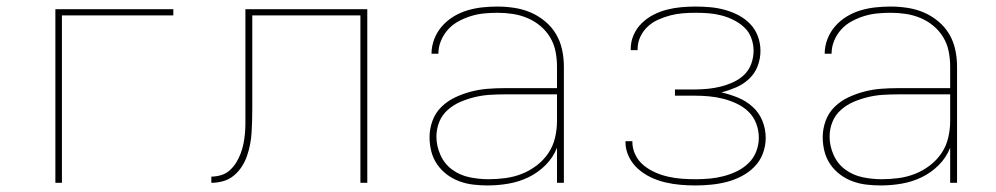

<svg xmlns="http://www.w3.org/2000/svg" viewBox="-20 -558 3040 586"><path d="M149 0V-530H509V-511H169V0Z M625 0V-19Q640 -19 655 -23.5Q670 -28 681.5 -38.5Q693 -49 701 -62Q709 -75 714.5 -89.5Q720 -104 723 -119Q726 -134 727.5 -149.5Q729 -165 729 -180.5Q729 -196 729 -211Q729 -229 729 -247Q729 -265 729 -283V-530H1101V0H1080V-511H750V-283Q750 -270 750 -256Q750 -242 750 -229Q750 -210 749.5 -191.5Q749 -173 748 -155Q747 -137 743.5 -118.5Q740 -100 734 -82.5Q728 -65 718 -49.5Q708 -34 693.5 -22Q679 -10 661 -5Q643 0 625 0Z M1468 8Q1447 8 1425 5.5Q1403 3 1382.5 -4.5Q1362 -12 1344.5 -25Q1327 -38 1314.5 -56Q1302 -74 1296.5 -95.5Q1291 -117 1291 -139Q1291 -165 1300 -189.5Q1309 -214 1327.5 -232Q1346 -250 1369.5 -261Q1393 -272 1418 -278.5Q1443 -285 1468.5 -287Q1494 -289 1520 -289H1680V-355Q1680 -378 1675.5 -401Q1671 -424 1659 -444Q1647 -464 1629 -479Q1611 -494 1589.5 -503Q1568 -512 1545 -515.5Q1522 -519 1498 -519Q1478 -519 1457.5 -517Q1437 -515 1417.5 -509Q1398 -503 1379.5 -493Q1361 -483 1347.5 -468Q1334 -453 1326 -434Q1318 -415 1318 -394H1297Q1297 -417 1305.5 -439Q1314 -461 1329.5 -478.5Q1345 -496 1365 -508Q1385 -520 1407 -526.5Q1429 -533 1452 -535.5Q1475 -538 1498 -538Q1524 -538 1550 -534Q1576 -530 1599.5 -520Q1623 -510 1643.5 -493Q1664 -476 1677 -454Q1690 -432 1695.5 -406.5Q1701 -381 1701 -355V0H1680V-107Q1668 -77 1645 -54Q1622 -31 1593 -17Q1564 -3 1532 2.5Q1500 8 1468 8ZM1471 -11Q1497 -11 1523 -14.5Q1549 -18 1573 -27.5Q1597 -37 1618 -53Q1639 -69 1653.5 -90.5Q1668 -112 1674 -137.5Q1680 -163 1680 -189V-270H1520Q1497 -270 1474 -268.5Q1451 -267 1428.5 -261.5Q1406 -256 1385 -247Q1364 -238 1346.5 -222.5Q1329 -207 1320.5 -185.5Q1312 -164 1312 -141Q1312 -112 1324.5 -84.5Q1337 -57 1360.5 -40Q1384 -23 1413 -17Q1442 -11 1471 -11Z M2103 8Q2080 8 2056.5 6Q2033 4 2010 -1.5Q1987 -7 1966 -17Q1945 -27 1927.5 -42.5Q1910 -58 1899.5 -79.5Q1889 -101 1889 -124Q1889 -125 1889 -125.5Q1889 -126 1889 -127H1910Q1910 -126 1910 -125.5Q1910 -125 1910 -125Q1910 -104 1919.5 -85Q1929 -66 1945 -53Q1961 -40 1980.5 -31.5Q2000 -23 2020.5 -18.5Q2041 -14 2061.5 -12.5Q2082 -11 2103 -11Q2125 -11 2146.5 -13Q2168 -15 2189 -20.5Q2210 -26 2229.5 -35.5Q2249 -45 2264.5 -60Q2280 -75 2288 -95.5Q2296 -116 2296 -138Q2296 -160 2288 -181Q2280 -202 2264.5 -217Q2249 -232 2229 -241.5Q2209 -251 2187.5 -256.5Q2166 -262 2144 -264Q2122 -266 2100 -266H2040V-285H2100Q2120 -285 2140.5 -287Q2161 -289 2180.5 -294Q2200 -299 2218.5 -307.5Q2237 -316 2251.5 -330Q2266 -344 2273 -363.5Q2280 -383 2280 -403Q2280 -423 2273 -442Q2266 -461 2251.5 -474.5Q2237 -488 2219 -497Q2201 -506 2181.5 -511Q2162 -516 2142.5 -517.5Q2123 -519 2103 -519Q2084 -519 2064.5 -517.5Q2045 -516 2026 -511Q2007 -506 1989 -498Q1971 -490 1957 -477Q1943 -464 1934.5 -446Q1926 -428 1926 -408Q1926 -407 1926 -406Q1926 -405 1926 -405H1905Q1905 -406 1905 -407Q1905 -408 1905 -409Q1905 -431 1914 -451.5Q1923 -472 1939 -487.5Q1955 -503 1974.5 -513Q1994 -523 2015.5 -528.5Q2037 -534 2059 -536Q2081 -538 2103 -538Q2125 -538 2147.5 -536Q2170 -534 2192 -528Q2214 -522 2234 -511.5Q2254 -501 2269.5 -485Q2285 -469 2293 -447.5Q2301 -426 2301 -403Q2301 -379 2292.5 -356.5Q2284 -334 2266.5 -317.5Q2249 -301 2227 -291.5Q2205 -282 2182 -276Q2208 -270 2232.5 -260Q2257 -250 2277 -232Q2297 -214 2307 -189Q2317 -164 2317 -137Q2317 -113 2308.5 -90Q2300 -67 2283 -49.5Q2266 -32 2244 -20.5Q2222 -9 2199 -3Q2176 3 2151.5 5.5Q2127 8 2103 8Z M2668 8Q2647 8 2625 5.5Q2603 3 2582.5 -4.5Q2562 -12 2544.5 -25Q2527 -38 2514.5 -56Q2502 -74 2496.5 -95.5Q2491 -117 2491 -139Q2491 -165 2500 -189.5Q2509 -214 2527.5 -232Q2546 -250 2569.5 -261Q2593 -272 2618 -278.5Q2643 -285 2668.5 -287Q2694 -289 2720 -289H2880V-355Q2880 -378 2875.5 -401Q2871 -424 2859 -444Q2847 -464 2829 -479Q2811 -494 2789.5 -503Q2768 -512 2745 -515.5Q2722 -519 2698 -519Q2678 -519 2657.5 -517Q2637 -515 2617.5 -509Q2598 -503 2579.5 -493Q2561 -483 2547.5 -468Q2534 -453 2526 -434Q2518 -415 2518 -394H2497Q2497 -417 2505.5 -439Q2514 -461 2529.5 -478.5Q2545 -496 2565 -508Q2585 -520 2607 -526.5Q2629 -533 2652 -535.5Q2675 -538 2698 -538Q2724 -538 2750 -534Q2776 -530 2799.5 -520Q2823 -510 2843.5 -493Q2864 -476 2877 -454Q2890 -432 2895.5 -406.5Q2901 -381 2901 -355V0H2880V-107Q2868 -77 2845 -54Q2822 -31 2793 -17Q2764 -3 2732 2.5Q2700 8 2668 8ZM2671 -11Q2697 -11 2723 -14.5Q2749 -18 2773 -27.5Q2797 -37 2818 -53Q2839 -69 2853.5 -90.5Q2868 -112 2874 -137.5Q2880 -163 2880 -189V-270H2720Q2697 -270 2674 -268.5Q2651 -267 2628.5 -261.5Q2606 -256 2585 -247Q2564 -238 2546.5 -222.5Q2529 -207 2520.5 -185.5Q2512 -164 2512 -141Q2512 -112 2524.5 -84.5Q2537 -57 2560.5 -40Q2584 -23 2613 -17Q2642 -11 2671 -11Z"/></svg>

Font: Iosevka Curly Thin Extended
Style: Regular
Weight: 100
Width: 7
Monospace: yes
Designer: Belleve Invis
Foundry: Belleve Invis
Version: Version 11.1.0; ttfautohint (v1.8.3)